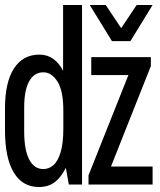

<svg xmlns="http://www.w3.org/2000/svg" viewBox="-20 -740 640 770"><path d="M136 10Q70 10 35 -48.5Q0 -107 0 -218V-305Q0 -410 36 -465.5Q72 -521 138 -521Q170 -521 194 -503.5Q218 -486 233 -456V-720H309V0H256L244 -67Q225 -29 199.5 -9.5Q174 10 136 10ZM154 -62Q176 -62 194 -77.5Q212 -93 223 -129Q234 -165 234 -226V-295Q234 -376 210.5 -413Q187 -450 154 -450Q117 -450 97 -414Q77 -378 77 -309V-213Q77 -139 97 -100.5Q117 -62 154 -62ZM335 0V-37L495 -439H346V-511H585V-475L425 -72H592V0ZM429 -575 340 -720H404L466 -627L528 -720H592L503 -575Z"/></svg>

Font: Chivo Mono Medium
Style: Regular
Weight: 400
Monospace: yes
Version: Version 1.008